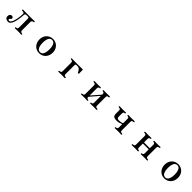

<svg xmlns="http://www.w3.org/2000/svg" viewBox="682 -2558 4656 4656"><g transform="rotate(45 3010.0 -230.0)"><path d="M226 7Q184 7 153.5 -14.5Q123 -36 123 -85Q123 -124 143.5 -145Q164 -166 190 -166Q212 -166 227 -153Q242 -140 242 -121Q242 -102 231.5 -93.5Q221 -85 210 -77.5Q199 -70 199 -55Q199 -42 206 -35.5Q213 -29 232 -29Q256 -29 274.5 -52Q293 -75 307 -113Q321 -151 330.5 -198Q340 -245 345.5 -294.5Q351 -344 352 -388Q354 -427 281 -427Q274 -427 270 -432Q266 -437 266 -444Q266 -460 281 -460Q292 -460 323 -459Q354 -458 384 -458H558Q576 -458 599.5 -458.5Q623 -459 644 -459.5Q665 -460 672 -460Q687 -460 687 -444Q687 -437 683 -432Q679 -427 672 -427Q647 -427 631 -415Q615 -403 615 -371V-89Q615 -58 631 -45.5Q647 -33 672 -33Q687 -33 687 -17Q687 0 672 0Q665 0 646 -1Q627 -2 605 -2.5Q583 -3 566 -3Q549 -3 528 -2.5Q507 -2 489.5 -1Q472 0 465 0Q449 0 449 -17Q449 -33 465 -33Q494 -33 505 -46Q516 -59 516 -87V-373Q516 -402 509 -413.5Q502 -425 474 -425H431Q408 -425 396.5 -415.5Q385 -406 383 -382Q381 -347 376 -297.5Q371 -248 361 -195Q351 -142 334 -96Q317 -50 290.5 -21.5Q264 7 226 7Z M1298 12Q1231 12 1179.5 -19.5Q1128 -51 1099 -106Q1070 -161 1070 -231Q1070 -301 1099 -355Q1128 -409 1179.5 -440.5Q1231 -472 1298 -472Q1366 -472 1417 -440.5Q1468 -409 1497 -355Q1526 -301 1526 -231Q1526 -161 1497 -106Q1468 -51 1417 -19.5Q1366 12 1298 12ZM1298 -21Q1357 -21 1385 -78Q1413 -135 1413 -231Q1413 -326 1385 -382.5Q1357 -439 1298 -439Q1238 -439 1210 -382.5Q1182 -326 1182 -231Q1182 -135 1210 -78Q1238 -21 1298 -21Z M1954 0Q1939 0 1939 -17Q1939 -33 1954 -33Q1991 -33 2002 -47Q2013 -61 2013 -89V-371Q2013 -400 2002 -414Q1991 -428 1954 -428Q1939 -428 1939 -444Q1939 -460 1954 -460Q1961 -460 1987.5 -459.5Q2014 -459 2052 -458Q2090 -457 2130 -457Q2170 -457 2210.5 -458Q2251 -459 2280 -459.5Q2309 -460 2311 -460Q2323 -460 2328 -456.5Q2333 -453 2333 -442Q2333 -435 2333.5 -417.5Q2334 -400 2334.5 -380.5Q2335 -361 2335 -345.5Q2335 -330 2335 -327Q2335 -314 2320.5 -311Q2306 -308 2301 -319Q2292 -339 2277 -364Q2262 -389 2239 -407Q2216 -425 2182 -425H2149Q2129 -425 2120.5 -415.5Q2112 -406 2112 -383V-89Q2112 -61 2122 -47Q2132 -33 2163 -33Q2179 -33 2179 -17Q2179 0 2163 0Q2156 0 2138.5 -1Q2121 -2 2100.5 -2.5Q2080 -3 2063 -3Q2046 -3 2023.5 -2.5Q2001 -2 1981.5 -1Q1962 0 1954 0Z M2735 0Q2719 0 2719 -17Q2719 -33 2735 -33Q2771 -33 2782 -46Q2793 -59 2793 -87V-373Q2793 -402 2782 -414.5Q2771 -427 2735 -427Q2728 -427 2723.5 -432Q2719 -437 2719 -444Q2719 -460 2735 -460Q2742 -460 2761 -459.5Q2780 -459 2803 -458.5Q2826 -458 2843 -458Q2869 -458 2899 -459Q2929 -460 2939 -460Q2954 -460 2954 -444Q2954 -437 2950.5 -432Q2947 -427 2939 -427Q2913 -427 2903 -415Q2893 -403 2893 -371V-142Q2893 -129 2901 -140Q2904 -144 2922.5 -165Q2941 -186 2967 -215.5Q2993 -245 3019.5 -275Q3046 -305 3065 -327Q3084 -349 3088 -355Q3092 -359 3092 -365V-372Q3092 -404 3082 -415.5Q3072 -427 3046 -427Q3039 -427 3035 -432Q3031 -437 3031 -444Q3031 -460 3046 -460Q3057 -460 3087 -459Q3117 -458 3142 -458Q3159 -458 3181.5 -458.5Q3204 -459 3224 -459.5Q3244 -460 3251 -460Q3265 -460 3265 -444Q3265 -437 3261.5 -432Q3258 -427 3251 -427Q3214 -427 3203 -414.5Q3192 -402 3192 -373V-87Q3192 -59 3203 -46Q3214 -33 3251 -33Q3265 -33 3265 -17Q3265 0 3251 0Q3244 0 3224 -1Q3204 -2 3181.5 -2.5Q3159 -3 3142 -3Q3117 -3 3087 -1.5Q3057 0 3046 0Q3031 0 3031 -17Q3031 -33 3046 -33Q3072 -33 3082 -45.5Q3092 -58 3092 -89V-301Q3092 -306 3089 -307.5Q3086 -309 3082 -304Q3077 -299 3058.5 -277.5Q3040 -256 3014.5 -226.5Q2989 -197 2963.5 -167.5Q2938 -138 2920 -116.5Q2902 -95 2898 -90Q2893 -85 2893 -78Q2893 -53 2904.5 -43Q2916 -33 2939 -33Q2954 -33 2954 -17Q2954 0 2939 0Q2929 0 2899 -1.5Q2869 -3 2843 -3Q2826 -3 2803 -2.5Q2780 -2 2761 -1Q2742 0 2735 0Z M3889 0Q3874 0 3874 -17Q3874 -33 3889 -33Q3917 -33 3929.5 -45.5Q3942 -58 3942 -89V-189Q3942 -199 3932 -194Q3913 -184 3873.5 -171.5Q3834 -159 3784 -159Q3747 -159 3717.5 -166.5Q3688 -174 3671 -196Q3654 -218 3654 -261V-372Q3654 -401 3643 -414Q3632 -427 3595 -427Q3588 -427 3584.5 -432Q3581 -437 3581 -443Q3581 -460 3595 -460Q3603 -460 3621 -459.5Q3639 -459 3660 -458Q3681 -457 3698 -457Q3715 -457 3736 -458Q3757 -459 3775.5 -459.5Q3794 -460 3801 -460Q3815 -460 3815 -443Q3815 -437 3811 -432Q3807 -427 3801 -427Q3774 -427 3764 -415.5Q3754 -404 3754 -372V-269Q3754 -238 3768 -221Q3782 -204 3820 -204Q3864 -204 3892.5 -211.5Q3921 -219 3931 -223Q3942 -228 3942 -240V-371Q3942 -403 3932 -415Q3922 -427 3896 -427Q3889 -427 3885 -432Q3881 -437 3881 -443Q3881 -460 3896 -460Q3907 -460 3937 -458.5Q3967 -457 3992 -457Q4009 -457 4031.5 -458Q4054 -459 4073.5 -459.5Q4093 -460 4100 -460Q4116 -460 4116 -443Q4116 -437 4112 -432Q4108 -427 4100 -427Q4064 -427 4053 -414.5Q4042 -402 4042 -373V-88Q4042 -59 4053 -46Q4064 -33 4100 -33Q4116 -33 4116 -17Q4116 0 4100 0Q4093 0 4073.5 -1Q4054 -2 4031.5 -2.5Q4009 -3 3992 -3Q3975 -3 3953.5 -2.5Q3932 -2 3914 -1Q3896 0 3889 0Z M4471 0Q4456 0 4456 -17Q4456 -33 4471 -33Q4508 -33 4519 -46Q4530 -59 4530 -87V-373Q4530 -402 4519 -415Q4508 -428 4471 -428Q4456 -428 4456 -444Q4456 -460 4471 -460Q4479 -460 4498.5 -459.5Q4518 -459 4540.5 -458.5Q4563 -458 4580 -458Q4606 -458 4635 -459Q4664 -460 4674 -460Q4689 -460 4689 -444Q4689 -428 4674 -428Q4648 -428 4638.5 -415.5Q4629 -403 4629 -371V-267Q4629 -257 4642 -257H4816Q4829 -257 4829 -267V-371Q4829 -403 4819 -415.5Q4809 -428 4783 -428Q4768 -428 4768 -444Q4768 -460 4783 -460Q4794 -460 4824 -459Q4854 -458 4879 -458Q4896 -458 4918 -458.5Q4940 -459 4959 -459.5Q4978 -460 4985 -460Q5001 -460 5001 -444Q5001 -428 4985 -428Q4949 -428 4939 -415Q4929 -402 4929 -373V-87Q4929 -59 4940 -46Q4951 -33 4987 -33Q5003 -33 5003 -17Q5003 0 4987 0Q4981 0 4961.5 -1Q4942 -2 4919 -2.5Q4896 -3 4879 -3Q4854 -3 4824 -1.5Q4794 0 4783 0Q4768 0 4768 -17Q4768 -33 4783 -33Q4809 -33 4819 -45.5Q4829 -58 4829 -89V-209Q4829 -219 4816 -219H4642Q4629 -219 4629 -209V-81Q4629 -55 4640 -44Q4651 -33 4674 -33Q4689 -33 4689 -17Q4689 0 4674 0Q4664 0 4635 -1.5Q4606 -3 4580 -3Q4563 -3 4540.5 -2.5Q4518 -2 4498.5 -1Q4479 0 4471 0Z M5592 12Q5525 12 5473.5 -19.5Q5422 -51 5393 -106Q5364 -161 5364 -231Q5364 -301 5393 -355Q5422 -409 5473.5 -440.5Q5525 -472 5592 -472Q5660 -472 5711 -440.5Q5762 -409 5791 -355Q5820 -301 5820 -231Q5820 -161 5791 -106Q5762 -51 5711 -19.5Q5660 12 5592 12ZM5592 -21Q5651 -21 5679 -78Q5707 -135 5707 -231Q5707 -326 5679 -382.5Q5651 -439 5592 -439Q5532 -439 5504 -382.5Q5476 -326 5476 -231Q5476 -135 5504 -78Q5532 -21 5592 -21Z"/></g></svg>

Font: Zen Old Mincho
Style: Bold
Weight: 700
Designer: Yoshimichi Ohira
Foundry: Positype
Version: Version 1.500